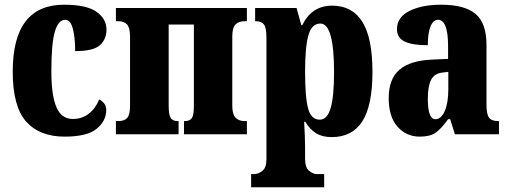

<svg xmlns="http://www.w3.org/2000/svg" viewBox="-20 -570 2159 815"><path d="M34 -266Q34 -550 252 -550Q347 -550 389.5 -520Q432 -490 432 -444Q432 -404 404.5 -378.5Q377 -353 299 -353Q299 -412 289 -449Q279 -486 257 -486Q228 -486 213 -436.5Q198 -387 198 -267Q198 -165 219.5 -115Q241 -65 289 -65Q328 -65 357 -87.5Q386 -110 401 -148Q431 -132 431 -103Q431 -57 390.5 -23.5Q350 10 254 10Q148 10 91 -54Q34 -118 34 -266Z M472 -56H482Q508 -56 520 -69.5Q532 -83 532 -121V-415Q532 -452 519.5 -466Q507 -480 482 -480H472V-536H1028V-480H1019Q993 -480 979.5 -466Q966 -452 966 -415V-121Q966 -86 979.5 -71Q993 -56 1019 -56H1028V0H761V-56H764Q786 -56 794.5 -69Q803 -82 803 -121V-466H696V-121Q696 -83 704.5 -69.5Q713 -56 734 -56H738V0H472Z M1046 169H1059Q1076 169 1093.5 155.5Q1111 142 1111 106V-409Q1111 -452 1100.5 -466Q1090 -480 1066 -480H1063V-536H1239L1259 -463H1263Q1303 -546 1390 -546Q1475 -546 1518 -477.5Q1561 -409 1561 -265Q1561 -122 1518 -55Q1475 12 1388 12Q1348 12 1321.5 -4.5Q1295 -21 1276 -53H1271Q1275 11 1275 58V104Q1275 141 1292 155Q1309 169 1326 169H1356V225H1046ZM1398 -264Q1398 -470 1340 -470Q1303 -470 1289 -420Q1275 -370 1275 -266Q1275 -156 1288 -109Q1301 -62 1337 -62Q1369 -62 1383.5 -111Q1398 -160 1398 -264Z M1630 -154Q1630 -235 1675.5 -274Q1721 -313 1814 -317L1882 -320V-374Q1882 -486 1839 -486Q1819 -486 1807.5 -458Q1796 -430 1796 -378Q1729 -378 1697 -394Q1665 -410 1665 -446Q1665 -497 1718 -523.5Q1771 -550 1853 -550Q1952 -550 1998.5 -511Q2045 -472 2045 -380V-126Q2045 -86 2055.5 -71Q2066 -56 2095 -56H2098V0H1911L1891 -64H1882Q1852 -22 1828 -6Q1804 10 1762 10Q1705 10 1667.5 -32Q1630 -74 1630 -154ZM1883 -191V-265L1858 -262Q1824 -258 1810 -231.5Q1796 -205 1796 -150Q1796 -64 1828 -64Q1853 -64 1868 -99Q1883 -134 1883 -191Z"/></svg>

Font: Noto Serif CondBlack
Style: Regular
Weight: 900
Width: 3
Designer: Monotype Design Team
Foundry: Monotype Imaging Inc.
Version: Version 1.001